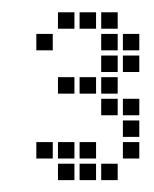

<svg xmlns="http://www.w3.org/2000/svg" viewBox="-20 -266 254 317"><path d="M147.1 4.3V31.4H174.3V4.3ZM182.9 -31.4V-4.3H210V-31.4ZM182.9 -67.1V-40H210V-67.1ZM111.4 -138.6V-111.4H138.6V-138.6ZM147.1 -174.3V-147.1H174.3V-174.3ZM147.1 -210V-182.9H174.3V-210ZM147.1 -245.7V-218.6H174.3V-245.7ZM111.4 -245.7V-218.6H138.6V-245.7ZM75.7 -245.7V-218.6H102.9V-245.7ZM40 -210V-182.9H67.1V-210ZM75.7 -138.6V-111.4H102.9V-138.6ZM182.9 -102.9V-75.7H210V-102.9ZM182.9 -210V-182.9H210V-210ZM147.1 -138.6V-111.4H174.3V-138.6ZM147.1 -102.9V-75.7H174.3V-102.9ZM75.7 -31.4V-4.3H102.9V-31.4ZM40 -31.4V-4.3H67.1V-31.4ZM111.4 4.3V31.4H138.6V4.3ZM75.7 4.3V31.4H102.9V4.3ZM182.9 -174.3V-147.1H210V-174.3ZM111.4 -31.4V-4.3H138.6V-31.4Z"/></svg>

Font: Gossip Low Square
Style: Regular
Weight: 400
Width: 3
Designer: Deborah Khodanovich
Version: Version 1.001;Glyphs 3.3.1 (3343)